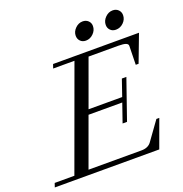

<svg xmlns="http://www.w3.org/2000/svg" viewBox="-182 -963 1042 1092"><g transform="rotate(-20 339.5 -417.0)"><path d="M598.6 -724.1Q578.1 -724.1 565.4 -737.1Q552.7 -750 552.7 -769Q552.7 -794.4 572.5 -814.2Q592.3 -834 617.7 -834Q638.2 -834 651.4 -821Q664.6 -808.1 664.6 -788.6Q664.6 -762.7 644.8 -743.4Q625 -724.1 598.6 -724.1ZM417 -724.1Q396.5 -724.1 383.8 -737.1Q371.1 -750 371.1 -769.5Q371.1 -794.4 390.9 -814Q410.6 -833.5 435.5 -833.5Q456.1 -833.5 469.2 -820.8Q482.4 -808.1 482.4 -789.1Q482.4 -763.2 462.6 -743.7Q442.9 -724.1 417 -724.1ZM-35.6 0 -27.3 -24.4H91.8L315.9 -638.7H187L195.3 -663.1H715.3L652.8 -498H635.7L638.2 -611.3Q638.7 -623 624.8 -628.4Q610.8 -633.8 579.6 -633.8H399.4L296.9 -352.1H500.5L534.7 -451.7H562L478 -210H451.2L490.2 -322.8H286.1L179.2 -29.3H499.5Q540 -29.3 559.1 -55.2L640.6 -168.5H658.2L596.7 0Z"/></g></svg>

Font: Elstob 18pt
Style: Italic
Weight: 400
Italic angle: -20°
Designer: Peter S. Baker
Version: Version 1.015